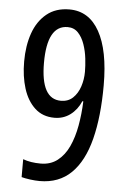

<svg xmlns="http://www.w3.org/2000/svg" viewBox="-53 -763 535 812"><g transform="rotate(5 214.5 -357.0)"><path d="M381 -417Q381 -284 356.5 -188Q332 -92 280 -41Q228 10 146 10Q128 10 105.5 7Q83 4 69 0V-76Q101 -64 144 -64Q186 -64 215.5 -87Q245 -110 263 -149Q281 -188 290 -238Q299 -288 301 -342H297Q281 -305 252 -283.5Q223 -262 185 -262Q135 -262 102 -292.5Q69 -323 53 -374Q37 -425 37 -488Q37 -555 55.5 -608Q74 -661 112.5 -692.5Q151 -724 209 -724Q292 -724 336.5 -644.5Q381 -565 381 -417ZM208 -649Q121 -649 121 -490Q121 -336 206 -336Q237 -336 257 -355Q277 -374 287 -404Q297 -434 297 -467Q297 -492 293.5 -523Q290 -554 280 -583Q270 -612 252.5 -630.5Q235 -649 208 -649Z"/></g></svg>

Font: Noto Sans ExtraCondensed
Style: Regular
Weight: 400
Width: 2
Designer: Monotype Design Team
Foundry: Monotype Imaging Inc.
Version: Version 2.013; ttfautohint (v1.8.4.7-5d5b)